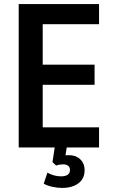

<svg xmlns="http://www.w3.org/2000/svg" viewBox="-20 -725 563 944"><path d="M72 0V-705H467V-606H190V-407H445V-308H190V-99H467V0ZM286 199Q263 199 237.5 193.5Q212 188 195 178L213 124Q228 132 244.5 137Q261 142 280 142Q302 142 313 134Q324 126 324 111Q324 97 315 90Q306 83 290 83Q282 83 273 84.5Q264 86 256 89L238 72L252 -20H311L299 59L271 47Q279 42 292 40Q305 38 319 38Q341 38 358 46.5Q375 55 385.5 71.5Q396 88 396 112Q396 140 382.5 159Q369 178 344 188.5Q319 199 286 199Z"/></svg>

Font: Nunito Sans 10pt Condensed
Style: Bold
Weight: 700
Width: 3
Designer: Vernon Adams
Foundry: Vernon Adams
Version: Version 3.101;gftools[0.9.27]